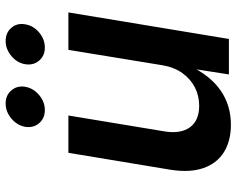

<svg xmlns="http://www.w3.org/2000/svg" viewBox="-96 -702 806 653"><g transform="rotate(-90 306.5 -376.0)"><path d="M208.5 6.8Q152.8 6.8 114.7 -17.1Q76.7 -41 60.8 -86.9Q44.9 -132.8 55.2 -198.7L112.8 -545.9H239.7L185.5 -218.3Q176.8 -163.6 199.7 -132.3Q222.7 -101.1 272.9 -101.1Q306.6 -101.1 335.2 -115.7Q363.8 -130.4 383.8 -158.2Q403.8 -186 410.6 -226.1L462.9 -545.9H590.3L500 0H379.4L400.4 -134.8H409.7Q375.5 -63.5 325 -28.3Q274.4 6.8 208.5 6.8ZM470.7 -626Q442.9 -626 426.3 -645.5Q409.7 -665 414.1 -692.9Q418.5 -720.2 441.9 -739.7Q465.3 -759.3 493.2 -759.3Q521.5 -759.3 538.1 -739.7Q554.7 -720.2 549.8 -692.9Q545.4 -665 522.2 -645.5Q499 -626 470.7 -626ZM258.3 -626Q230 -626 213.4 -645.5Q196.8 -665 201.2 -692.9Q206.1 -720.2 229.2 -739.7Q252.4 -759.3 280.8 -759.3Q308.6 -759.3 325.2 -739.7Q341.8 -720.2 337.4 -692.9Q332.5 -665 309.3 -645.5Q286.1 -626 258.3 -626Z"/></g></svg>

Font: Inter SemiBold
Style: Italic
Weight: 600
Italic angle: -9.3988°
Designer: Rasmus Andersson
Foundry: rsms
Version: Version 4.001;git-66647c0bb